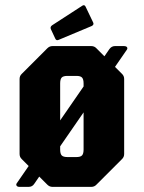

<svg xmlns="http://www.w3.org/2000/svg" viewBox="-20 -730 562 750"><path d="M56 0Q48.5 0 45.2 -4.2Q42 -8.5 45 -13.5L407.5 -538.5Q416 -550 429 -550H465Q472.5 -550 475.8 -546Q479 -542 476 -536.5L113.5 -11.5Q106 0 91.5 0ZM185 0Q173.5 0 165 -8.5L65 -108.5Q56.5 -116.5 56.5 -128.5V-421.5Q56.5 -433.5 65 -441.5L165 -541.5Q173.5 -550 185 -550H336.5Q348.5 -550 356.5 -541.5L456.5 -441.5Q465 -433.5 465 -421.5V-128.5Q465 -116.5 456.5 -108.5L356.5 -8.5Q348.5 0 336.5 0ZM243.5 -116.5H278.5Q294.5 -116.5 300.5 -123Q306.5 -129.5 306.5 -146V-404Q306.5 -420.5 300.5 -427Q294.5 -433.5 278.5 -433.5H243.5Q227 -433.5 221 -427Q215 -420.5 215 -404V-146Q215 -129.5 221 -123Q227 -116.5 243.5 -116.5ZM209.5 -574.5Q200 -570 196 -579L178.5 -616.5Q175 -625.5 184 -631.5L302 -708Q311 -713.5 315.5 -701.5L344 -642Q348 -633.5 338.5 -628.5Z"/></svg>

Font: Jaro
Style: Regular
Weight: 400
Designer: Agyei Archer, Celine Hurka, Mirko Velimirović
Version: Version 1.000